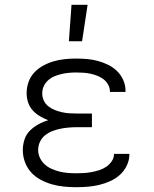

<svg xmlns="http://www.w3.org/2000/svg" viewBox="-20 -772 640 800"><path d="M297 8Q272 8 246.5 5.5Q221 3 196.5 -4Q172 -11 149.5 -23Q127 -35 110 -53.5Q93 -72 84 -96.5Q75 -121 75 -146Q75 -169 82 -190.5Q89 -212 104.5 -227.5Q120 -243 140 -254Q160 -265 181 -271Q163 -278 146 -288Q129 -298 116 -312.5Q103 -327 97 -345.5Q91 -364 91 -384Q91 -408 99 -430.5Q107 -453 123 -470Q139 -487 160 -498.5Q181 -510 203.5 -516.5Q226 -523 249.5 -525.5Q273 -528 297 -528Q320 -528 343 -526Q366 -524 388 -518Q410 -512 430.5 -502Q451 -492 467.5 -476Q484 -460 493.5 -438.5Q503 -417 503 -394V-389H438V-391Q438 -406 430.5 -419.5Q423 -433 411 -442Q399 -451 385 -456.5Q371 -462 356.5 -465Q342 -468 327 -469Q312 -470 297 -470Q282 -470 266.5 -468.5Q251 -467 236 -463.5Q221 -460 206.5 -454Q192 -448 180.5 -437.5Q169 -427 162.5 -413Q156 -399 156 -383Q156 -367 162.5 -353Q169 -339 181.5 -329Q194 -319 208.5 -313.5Q223 -308 238 -304.5Q253 -301 268.5 -300Q284 -299 300 -299H363V-242H300Q283 -242 265.5 -240.5Q248 -239 231 -235.5Q214 -232 197.5 -225.5Q181 -219 167.5 -208Q154 -197 146.5 -181Q139 -165 139 -147Q139 -130 146.5 -114Q154 -98 167 -86.5Q180 -75 196 -68Q212 -61 228.5 -57Q245 -53 262.5 -51.5Q280 -50 297 -50Q313 -50 329.5 -51Q346 -52 362 -55Q378 -58 393.5 -63Q409 -68 422.5 -77Q436 -86 445.5 -100Q455 -114 455 -130V-131H519V-128Q519 -104 508 -81.5Q497 -59 479 -43Q461 -27 438.5 -17Q416 -7 393 -1.5Q370 4 345.5 6Q321 8 297 8ZM267 -600 278 -752H345L322 -600Z"/></svg>

Font: Iosevka Light Extended
Style: Regular
Weight: 300
Width: 7
Monospace: yes
Designer: Belleve Invis
Foundry: Belleve Invis
Version: Version 32.5.0; ttfautohint (v1.8.4)